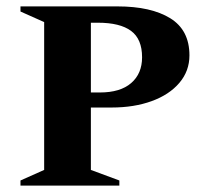

<svg xmlns="http://www.w3.org/2000/svg" viewBox="-20 -580 644 600"><path d="M44 0V-16L118 -49V-511L44 -544V-560H347Q452 -560 512 -523Q572 -486 572 -407Q572 -358 540.5 -321Q509 -284 454 -264Q399 -244 329 -244H264V-49L353 -16V0ZM264 -509V-291H292Q356 -291 390 -320.5Q424 -350 424 -401Q424 -458 389.5 -483.5Q355 -509 286 -509Z"/></svg>

Font: Spectral SC
Style: Bold
Weight: 700
Designer: Jean-Baptiste Levee
Foundry: Production Type
Version: Version 2.001